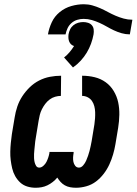

<svg xmlns="http://www.w3.org/2000/svg" viewBox="-20 -877 644 905"><path d="M338 8Q324 8 310.5 5.5Q297 3 285.5 -3.5Q274 -10 265.5 -19.5Q257 -29 250 -40Q241 -29 229 -19.5Q217 -10 203.5 -3.5Q190 3 176 5.5Q162 8 148 8Q127 8 108 2Q89 -4 75 -17Q61 -30 51.5 -47Q42 -64 37.5 -83Q33 -102 30.5 -122Q28 -142 28.5 -162.5Q29 -183 31 -203.5Q33 -224 36 -245L49 -323Q53 -349 61.5 -374.5Q70 -400 85 -423Q100 -446 120 -465.5Q140 -485 164.5 -497.5Q189 -510 215.5 -515Q242 -520 268 -520L267 -425Q254 -425 240 -421Q226 -417 214 -408Q202 -399 193 -387Q184 -375 177.5 -362Q171 -349 167.5 -335Q164 -321 162 -308L149 -229Q147 -220 146 -210Q145 -200 144 -190Q143 -180 142 -170.5Q141 -161 140.5 -151Q140 -141 140.5 -131.5Q141 -122 143 -113Q145 -104 150 -95.5Q155 -87 165 -87Q175 -87 184.5 -95.5Q194 -104 199 -114Q204 -124 207.5 -134.5Q211 -145 213 -156V-161H327V-156Q325 -145 324.5 -134.5Q324 -124 326 -114Q328 -104 334.5 -95.5Q341 -87 352 -87Q363 -87 372 -97.5Q381 -108 386 -119.5Q391 -131 395 -142.5Q399 -154 402 -165.5Q405 -177 407.5 -189Q410 -201 412 -212L425 -291Q427 -305 428 -319.5Q429 -334 428.5 -348.5Q428 -363 424.5 -376.5Q421 -390 413.5 -401Q406 -412 393.5 -418.5Q381 -425 367 -425V-520Q398 -520 426.5 -513Q455 -506 478 -489.5Q501 -473 516 -448Q531 -423 537 -395Q543 -367 542.5 -336.5Q542 -306 537 -275L524 -197Q520 -173 513 -149Q506 -125 495.5 -102Q485 -79 469 -58Q453 -37 432.5 -21.5Q412 -6 387 1Q362 8 338 8ZM289 -715H206Q211 -744 224 -772Q237 -800 261.5 -820Q286 -840 316 -848.5Q346 -857 375 -857Q396 -857 415.5 -851.5Q435 -846 453 -838Q471 -830 488.5 -820.5Q506 -811 524.5 -803Q543 -795 563 -789.5Q583 -784 604 -784L592 -715Q572 -715 553 -720.5Q534 -726 517 -734Q500 -742 483.5 -751.5Q467 -761 449.5 -769Q432 -777 413 -782.5Q394 -788 374 -788Q359 -788 344 -783.5Q329 -779 317 -768.5Q305 -758 298.5 -744Q292 -730 289 -715ZM324 -559 282 -606Q296 -617 307.5 -630.5Q319 -644 329 -660Q320 -663 314.5 -668.5Q309 -674 306 -681.5Q303 -689 302.5 -697.5Q302 -706 303 -715Q305 -727 310.5 -738.5Q316 -750 326 -758Q336 -766 348 -769.5Q360 -773 372 -773Q384 -773 395 -769.5Q406 -766 413 -758Q420 -750 421.5 -738.5Q423 -727 421 -715Q417 -693 409 -671Q401 -649 389 -629Q377 -609 360.5 -591Q344 -573 324 -559Z"/></svg>

Font: Iosevka XBd Ex Obl
Style: Regular
Weight: 800
Width: 7
Italic angle: -9°
Monospace: yes
Designer: Belleve Invis
Foundry: Belleve Invis
Version: Version 32.5.0; ttfautohint (v1.8.4)